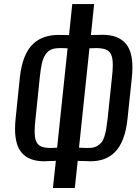

<svg xmlns="http://www.w3.org/2000/svg" viewBox="-20 -903 698 960"><path d="M244.6 37.1 259.3 -99.1Q250.5 -97.7 223.6 -97.7Q211.9 -96.7 200.7 -96.7Q124 -96.7 87.4 -140.6Q55.2 -179.2 55.2 -258.8Q55.2 -282.7 58.1 -310.1L79.1 -514.2Q91.8 -631.8 144.5 -682.6Q192.4 -728.5 273.9 -728.5Q282.7 -728.5 291.5 -728Q292 -728 308.1 -727.8Q324.2 -727.5 325.2 -727.5L341.3 -882.8H450.7L434.6 -727.5Q439.5 -728.5 473.1 -728.5Q482.4 -729 490.7 -729Q571.8 -729.5 609.9 -683.6Q642.1 -645 642.1 -565.4Q642.1 -541.5 639.2 -514.2L617.7 -310.1Q605.5 -191.4 552.7 -140.6Q506.8 -96.2 431.2 -96.7Q419.4 -96.7 407.2 -97.7Q376 -97.7 368.7 -99.1L354 37.1ZM247.6 -163.6Q248 -163.6 256.1 -164.1Q264.2 -164.6 265.6 -164.6L317.9 -661.6Q316.9 -661.6 309.1 -661.9Q301.3 -662.1 300.8 -662.1Q292.5 -662.6 284.7 -662.6Q260.7 -663.1 244.1 -658.2Q222.7 -652.3 209.2 -632.8Q195.8 -613.3 189.7 -587.2Q183.6 -561 178.7 -514.2L157.7 -310.1Q153.3 -274.9 153.3 -248.5Q153.3 -232.4 154.8 -219.7Q159.2 -186.5 179.7 -173.8Q197.3 -163.1 232.9 -163.1Q240.2 -163.1 247.6 -163.6ZM397 -163.6Q406.2 -163.1 414.6 -163.1Q427.2 -163.1 437.5 -164.1Q454.6 -166 467.3 -173.8Q480 -181.6 488 -191.7Q496.1 -201.7 502 -220.2Q507.8 -238.8 511.2 -258.8Q514.6 -278.8 518.1 -310.1L539.6 -514.2Q543.9 -549.8 543.9 -576.2Q543.9 -592.3 542.5 -605Q538.1 -638.7 517.1 -651.4Q499.5 -662.1 462.9 -662.6Q456.1 -662.6 448.7 -662.1Q448.2 -662.1 438.5 -661.9Q428.7 -661.6 427.2 -661.6L375 -164.6Q376.5 -164.6 386.5 -164.1Q396.5 -163.6 397 -163.6Z"/></svg>

Font: Oswald
Style: Regular
Weight: 400
Designer: Vernon Adams
Foundry: Vernon Adams
Version: 3.0; ttfautohint (v0.94.23-7a4d-dirty) -l 8 -r 50 -G 200 -x 